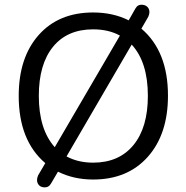

<svg xmlns="http://www.w3.org/2000/svg" viewBox="-20 -768 807 831"><path d="M383 9Q299 9 231 -25L201 26Q191 44 171.5 43Q152 42 144 27Q136 12 145 -9L176 -62Q61 -160 61 -353Q61 -519 147.5 -616.5Q234 -714 383 -714Q469 -714 537 -680L566 -731Q576 -749 595.5 -747.5Q615 -746 623 -731.5Q631 -717 622 -696L592 -644Q707 -546 707 -354Q707 -187 619.5 -89Q532 9 383 9ZM148 -353Q148 -208 217 -131L499 -614Q450 -641 383 -641Q271 -641 209.5 -565.5Q148 -490 148 -353ZM383 -64Q495 -64 557.5 -140Q620 -216 620 -353Q620 -499 550 -575L268 -91Q318 -64 383 -64Z"/></svg>

Font: Nunito
Style: Regular
Weight: 400
Designer: Vernon Adams
Foundry: Vernon Adams
Version: Version 3.602